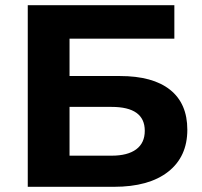

<svg xmlns="http://www.w3.org/2000/svg" viewBox="-20 -720 778 740"><path d="M87 0V-700H652V-571H248V-427H442Q569 -427 635.5 -374Q702 -321 702 -220Q702 -116 628 -58Q554 0 419 0ZM248 -120H410Q472 -120 505 -144.5Q538 -169 538 -216Q538 -308 410 -308H248Z"/></svg>

Font: MOST Montserrat
Style: Bold
Weight: 700
Designer: Julieta Ulanovsky
Foundry: Julieta Ulanovsky
Version: Version 8.000;March 11, 2024;FontCreator 15.0.0.2926 64-bit